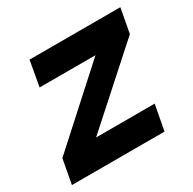

<svg xmlns="http://www.w3.org/2000/svg" viewBox="-130 -619 740 738"><g transform="rotate(-30 239.5 -249.5)"><path d="M-12 0 8 -108 316 -387H68L88 -499H491L471 -391L160 -112H420L399 0Z"/></g></svg>

Font: DM Sans 20pt
Style: Bold Italic
Weight: 700
Italic angle: -10°
Version: Version 4.004;gftools[0.9.30]